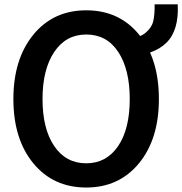

<svg xmlns="http://www.w3.org/2000/svg" viewBox="-20 -837 831 875"><path d="M561.5 -580.1V-658.2Q614.3 -664.1 642.6 -687Q670.9 -710 678.2 -739.7Q685.5 -769.5 684.6 -817.4H790Q795.9 -698.2 737.8 -641.6Q679.7 -585 561.5 -580.1ZM41 -385.7Q41 -567.4 131.8 -678.7Q222.7 -790 373 -790Q523.4 -790 613.8 -679.2Q704.1 -568.4 704.1 -385.7Q704.1 -203.1 613.3 -92.8Q522.5 17.6 373 17.6Q222.7 17.6 131.8 -92.8Q41 -203.1 41 -385.7ZM173.8 -385.7Q173.8 -250 227.1 -171.4Q280.3 -92.8 373 -92.8Q464.8 -92.8 518.1 -170.9Q571.3 -249 571.3 -385.7Q571.3 -520.5 519 -600.1Q466.8 -679.7 373 -679.7Q280.3 -679.7 227.1 -600.1Q173.8 -520.5 173.8 -385.7Z"/></svg>

Font: Gothic A1
Style: Bold
Weight: 700
Version: Version 2.50